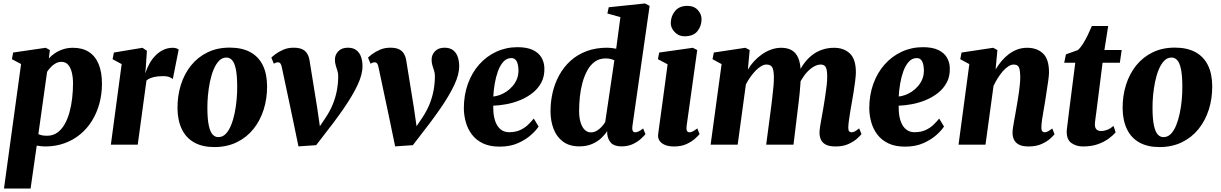

<svg xmlns="http://www.w3.org/2000/svg" viewBox="-20 -837 7066 1111"><path d="M3 254 102 -466.5 49 -494.5 56 -533 244.5 -560.5 268.5 -547.5 262.5 -499Q277.5 -515.5 298.5 -529.5Q319.5 -543.5 345.5 -552Q371.5 -560.5 402.5 -560.5Q457 -560.5 494.2 -536.5Q531.5 -512.5 550.8 -466Q570 -419.5 570 -352Q570 -292.5 555.2 -238.2Q540.5 -184 512.5 -138.5Q484.5 -93 444.2 -59.8Q404 -26.5 352.8 -8Q301.5 10.5 241 10.5Q229.5 10.5 217 9Q204.5 7.5 192.5 5.5L157 254ZM202 -61Q212 -56 224.2 -53.8Q236.5 -51.5 253 -51.5Q286 -51.5 310.8 -69Q335.5 -86.5 353 -116.2Q370.5 -146 381.5 -185.2Q392.5 -224.5 397.5 -268Q402.5 -311.5 402.5 -355.5Q402.5 -389.5 395.5 -417.8Q388.5 -446 374 -462.5Q359.5 -479 335.5 -479Q317.5 -479 302.2 -470.5Q287 -462 274.5 -449Q262 -436 252.5 -421.5Z M621.5 0 684 -466 631.5 -494.5 639 -533 804.5 -560.5 830 -543 824 -452 820.5 -412Q829.5 -440.5 844 -467.2Q858.5 -494 879 -515Q899.5 -536 924.8 -548.2Q950 -560.5 979.5 -560.5Q993 -560.5 1001.8 -557Q1010.5 -553.5 1014 -551L980 -379.5Q977 -383.5 962.2 -390Q947.5 -396.5 924.5 -396.5Q909.5 -396.5 895.2 -395Q881 -393.5 868.5 -390.5Q856 -387.5 845.5 -382.8Q835 -378 827.5 -371L777 0Z M1309 -561.5Q1379 -561.5 1427 -536Q1475 -510.5 1500 -460.8Q1525 -411 1525.5 -339Q1526 -267 1505.8 -203Q1485.5 -139 1446.2 -90.2Q1407 -41.5 1350 -13.8Q1293 14 1220 14Q1152 14 1104.8 -12Q1057.5 -38 1032.8 -88.2Q1008 -138.5 1007 -209.5Q1006.5 -283 1026.8 -346.8Q1047 -410.5 1086 -458.8Q1125 -507 1181.2 -534.2Q1237.5 -561.5 1309 -561.5ZM1290 -504Q1265.5 -504 1247.2 -485Q1229 -466 1216 -434.5Q1203 -403 1195 -364.2Q1187 -325.5 1183.2 -284.8Q1179.5 -244 1180 -208Q1180.5 -145.5 1188.5 -109.5Q1196.5 -73.5 1210.5 -58.5Q1224.5 -43.5 1243 -43.5Q1268 -43.5 1286.2 -62.2Q1304.5 -81 1317.2 -112.8Q1330 -144.5 1338 -183.5Q1346 -222.5 1349.5 -263.2Q1353 -304 1352.5 -341Q1352 -404.5 1344 -440Q1336 -475.5 1322.2 -489.8Q1308.5 -504 1290 -504Z M1610.5 -449Q1607.5 -464 1602.2 -470.2Q1597 -476.5 1589.5 -476.5Q1581.5 -476.5 1576 -474.2Q1570.5 -472 1564.5 -468.5L1550 -503.5Q1556 -510 1574 -523.8Q1592 -537.5 1619 -549.2Q1646 -561 1679 -561Q1708.5 -561 1727.2 -552.8Q1746 -544.5 1756.5 -528.2Q1767 -512 1771 -488.5L1815.5 -213L1839 -50.5L1795.5 -54L1862.5 -153.5Q1890 -194.5 1906 -234.2Q1922 -274 1929.5 -314.5Q1937 -355 1937 -397.5Q1937 -413.5 1932.2 -428Q1927.5 -442.5 1922.8 -458.2Q1918 -474 1918 -491.5Q1918 -520.5 1938 -540.8Q1958 -561 1992.5 -561Q2024.5 -561 2043.2 -545.8Q2062 -530.5 2069.8 -506.2Q2077.5 -482 2077.5 -456Q2078.5 -408 2049.5 -346Q2020.5 -284 1967.8 -207.8Q1915 -131.5 1843 -40.5L1809.5 3L1707 10L1670 -168.5Z M2170 -449Q2167 -464 2161.8 -470.2Q2156.5 -476.5 2149 -476.5Q2141 -476.5 2135.5 -474.2Q2130 -472 2124 -468.5L2109.5 -503.5Q2115.5 -510 2133.5 -523.8Q2151.5 -537.5 2178.5 -549.2Q2205.5 -561 2238.5 -561Q2268 -561 2286.8 -552.8Q2305.5 -544.5 2316 -528.2Q2326.5 -512 2330.5 -488.5L2375 -213L2398.5 -50.5L2355 -54L2422 -153.5Q2449.5 -194.5 2465.5 -234.2Q2481.5 -274 2489 -314.5Q2496.5 -355 2496.5 -397.5Q2496.5 -413.5 2491.8 -428Q2487 -442.5 2482.2 -458.2Q2477.5 -474 2477.5 -491.5Q2477.5 -520.5 2497.5 -540.8Q2517.5 -561 2552 -561Q2584 -561 2602.8 -545.8Q2621.5 -530.5 2629.2 -506.2Q2637 -482 2637 -456Q2638 -408 2609 -346Q2580 -284 2527.2 -207.8Q2474.5 -131.5 2402.5 -40.5L2369 3L2266.5 10L2229.5 -168.5Z M3096.5 -105Q3083.5 -84 3053.5 -56.8Q3023.5 -29.5 2977.8 -9Q2932 11.5 2871 11.5Q2814.5 11.5 2775 -7.2Q2735.5 -26 2711.2 -57.8Q2687 -89.5 2675.8 -129Q2664.5 -168.5 2664 -209.5Q2664 -286.5 2687.2 -351.2Q2710.5 -416 2752.5 -463.5Q2794.5 -511 2851.5 -537.5Q2908.5 -564 2974.5 -564Q3029 -564 3062.8 -548Q3096.5 -532 3112.8 -504.8Q3129 -477.5 3130 -443.5Q3131.5 -395.5 3112.5 -359.8Q3093.5 -324 3061.2 -298.8Q3029 -273.5 2989.8 -257.5Q2950.5 -241.5 2909.8 -234Q2869 -226.5 2834 -225.5Q2833.5 -188.5 2839.2 -160Q2845 -131.5 2856.8 -112Q2868.5 -92.5 2885.8 -82.2Q2903 -72 2926 -72Q2963 -72 2990 -84.5Q3017 -97 3036 -115.5Q3055 -134 3068.5 -151ZM2939.5 -501Q2912 -501 2892.8 -479.8Q2873.5 -458.5 2861.2 -424.5Q2849 -390.5 2842.5 -351.8Q2836 -313 2834.5 -278.5Q2851 -280 2871 -287Q2891 -294 2910.5 -307Q2930 -320 2946.2 -338.8Q2962.5 -357.5 2971.8 -381.5Q2981 -405.5 2980 -434.5Q2978.5 -468.5 2968.2 -484.8Q2958 -501 2939.5 -501Z M3639.5 -108.5Q3637 -90.5 3640.8 -81Q3644.5 -71.5 3656 -71.5Q3664 -71.5 3674.2 -76Q3684.5 -80.5 3701.5 -93.5L3715 -60.5Q3708 -52 3690 -35Q3672 -18 3643.5 -4Q3615 10 3576 10Q3535 10 3516 -9.8Q3497 -29.5 3493.5 -63.5V-78.5Q3480.5 -58 3458.8 -37.5Q3437 -17 3405.2 -3.5Q3373.5 10 3332 10Q3274.5 10 3237.5 -17.8Q3200.5 -45.5 3183 -91.8Q3165.5 -138 3165.5 -193.5Q3165.5 -249.5 3178.2 -303.2Q3191 -357 3216.8 -403.5Q3242.5 -450 3281.8 -485.5Q3321 -521 3374.2 -541Q3427.5 -561 3494.5 -561Q3506.5 -561 3519.8 -559.2Q3533 -557.5 3545.5 -555L3570 -738L3494.5 -759L3502.5 -795L3712.5 -817L3739 -803ZM3535 -488Q3525 -493 3512.5 -496Q3500 -499 3485 -499Q3448.5 -499 3422.2 -480.2Q3396 -461.5 3378.5 -429.5Q3361 -397.5 3350.2 -357.8Q3339.5 -318 3335.2 -275.8Q3331 -233.5 3331 -194.5Q3331 -156.5 3339.5 -128.8Q3348 -101 3363.2 -86Q3378.5 -71 3399 -71Q3416.5 -71 3432 -79.8Q3447.5 -88.5 3460.5 -102.5Q3473.5 -116.5 3482 -130.5Z M3880.5 10.5Q3849 10.5 3827.5 1.5Q3806 -7.5 3795.8 -23.5Q3785.5 -39.5 3788.5 -61Q3791 -81.5 3795.2 -111.2Q3799.5 -141 3804.5 -178.8Q3809.5 -216.5 3815.8 -261.5Q3822 -306.5 3828.8 -357.8Q3835.5 -409 3843 -465L3787 -494.5L3794.5 -533L3989 -560.5L4014.5 -547.5L3953 -107.5Q3950.5 -89.5 3954.8 -80.5Q3959 -71.5 3969.5 -71.5Q3978.5 -71.5 3988.5 -76.5Q3998.5 -81.5 4015 -94L4028 -61Q4021 -52 4002.2 -35Q3983.5 -18 3953.2 -3.8Q3923 10.5 3880.5 10.5ZM3940 -627Q3907 -627 3883.2 -652.2Q3859.5 -677.5 3861.5 -708Q3863.5 -747.5 3888 -775.2Q3912.5 -803 3957 -803Q3996.5 -803 4018.2 -778.5Q4040 -754 4039.5 -725Q4039 -685 4015.2 -656Q3991.5 -627 3940 -627Z M4318 -547.5 4307.5 -434Q4322 -459.5 4343 -482.2Q4364 -505 4389 -522.5Q4414 -540 4442.2 -550.2Q4470.5 -560.5 4500.5 -560.5Q4536.5 -560.5 4561 -546.5Q4585.5 -532.5 4598.8 -502Q4612 -471.5 4613.5 -421.5Q4614 -413.5 4613.8 -403.8Q4613.5 -394 4612.5 -384Q4611.5 -374 4610.5 -363.5L4589.5 -388.5Q4605.5 -430.5 4627.2 -462.2Q4649 -494 4676.5 -516Q4704 -538 4736.8 -549.2Q4769.5 -560.5 4806.5 -560.5Q4862.5 -560.5 4897.5 -527.8Q4932.5 -495 4932.5 -418.5Q4932.5 -402 4928.8 -371.5Q4925 -341 4919.8 -307.5Q4914.5 -274 4909.5 -247Q4905 -222 4900.5 -194.8Q4896 -167.5 4892.5 -142.2Q4889 -117 4888.5 -99.5Q4888.5 -81.5 4894.2 -76.5Q4900 -71.5 4907.5 -71.5Q4916 -71.5 4925.5 -76.2Q4935 -81 4951.5 -94L4965 -61Q4958.5 -52.5 4940 -35.5Q4921.5 -18.5 4890.2 -4Q4859 10.5 4815 10.5Q4776 10.5 4756 -1.5Q4736 -13.5 4729 -31.5Q4722 -49.5 4722 -68.5Q4722 -83 4725.8 -107.2Q4729.5 -131.5 4735 -160.2Q4740.5 -189 4745 -216.5Q4749.5 -244 4754.5 -276.2Q4759.5 -308.5 4763.2 -340.2Q4767 -372 4766.5 -398Q4766 -436.5 4757.2 -450Q4748.5 -463.5 4729 -463.5Q4710.5 -463.5 4690.2 -452.2Q4670 -441 4650.8 -420.5Q4631.5 -400 4615.5 -371.8Q4599.5 -343.5 4590 -309L4613.5 -399Q4613 -376.5 4611.5 -350.5Q4610 -324.5 4607.2 -298Q4604.5 -271.5 4601.5 -247L4571.5 0H4413.5L4442 -216Q4445.5 -244.5 4449.2 -276.2Q4453 -308 4455.8 -339Q4458.5 -370 4458 -395.5Q4456.5 -438 4446.5 -450.8Q4436.5 -463.5 4414 -463.5Q4400.5 -463.5 4384.8 -454.2Q4369 -445 4353 -428.8Q4337 -412.5 4322.2 -391.8Q4307.5 -371 4296 -348.5L4248.5 0H4092L4155.5 -466L4103 -494.5L4110.5 -533L4293 -560.5Z M5442.5 -105Q5429.5 -84 5399.5 -56.8Q5369.5 -29.5 5323.8 -9Q5278 11.5 5217 11.5Q5160.5 11.5 5121 -7.2Q5081.5 -26 5057.2 -57.8Q5033 -89.5 5021.8 -129Q5010.5 -168.5 5010 -209.5Q5010 -286.5 5033.2 -351.2Q5056.5 -416 5098.5 -463.5Q5140.5 -511 5197.5 -537.5Q5254.5 -564 5320.5 -564Q5375 -564 5408.8 -548Q5442.5 -532 5458.8 -504.8Q5475 -477.5 5476 -443.5Q5477.5 -395.5 5458.5 -359.8Q5439.5 -324 5407.2 -298.8Q5375 -273.5 5335.8 -257.5Q5296.5 -241.5 5255.8 -234Q5215 -226.5 5180 -225.5Q5179.5 -188.5 5185.2 -160Q5191 -131.5 5202.8 -112Q5214.5 -92.5 5231.8 -82.2Q5249 -72 5272 -72Q5309 -72 5336 -84.5Q5363 -97 5382 -115.5Q5401 -134 5414.5 -151ZM5285.5 -501Q5258 -501 5238.8 -479.8Q5219.5 -458.5 5207.2 -424.5Q5195 -390.5 5188.5 -351.8Q5182 -313 5180.5 -278.5Q5197 -280 5217 -287Q5237 -294 5256.5 -307Q5276 -320 5292.2 -338.8Q5308.5 -357.5 5317.8 -381.5Q5327 -405.5 5326 -434.5Q5324.5 -468.5 5314.2 -484.8Q5304 -501 5285.5 -501Z M5741 -435Q5756.5 -461 5775.5 -483.8Q5794.5 -506.5 5817.5 -523.8Q5840.5 -541 5867 -550.8Q5893.5 -560.5 5923.5 -560.5Q5980.5 -560.5 6015.2 -527.8Q6050 -495 6050 -418.5Q6050 -402 6045.8 -371.5Q6041.5 -341 6036.2 -307.5Q6031 -274 6027 -247Q6023 -222 6018 -194.8Q6013 -167.5 6009.5 -142.2Q6006 -117 6006 -99.5Q6006 -81.5 6012 -76.5Q6018 -71.5 6024.5 -71.5Q6033 -71.5 6042.8 -76.2Q6052.5 -81 6069 -93.5L6082 -60.5Q6076 -52 6057.2 -35Q6038.5 -18 6007.2 -3.8Q5976 10.5 5932 10.5Q5893.5 10.5 5873.5 -1.5Q5853.5 -13.5 5846.2 -31.5Q5839 -49.5 5839 -68.5Q5839 -79.5 5841.2 -96Q5843.5 -112.5 5847.2 -132.8Q5851 -153 5854.8 -174.5Q5858.5 -196 5862 -216Q5865.5 -237 5869.5 -260.5Q5873.5 -284 5876.8 -308.2Q5880 -332.5 5882 -355.5Q5884 -378.5 5883.5 -398Q5883 -424 5879.2 -438Q5875.5 -452 5867.2 -457.8Q5859 -463.5 5845.5 -463.5Q5831 -463.5 5815 -453.2Q5799 -443 5783.8 -425.8Q5768.5 -408.5 5754.5 -386.5Q5740.5 -364.5 5729 -340L5682.5 0H5526.5L5589 -466L5536.5 -494.5L5544 -533L5727 -560.5L5751.5 -547.5Z M6324 -189.5Q6321.5 -172 6319.8 -158.8Q6318 -145.5 6316.8 -135.2Q6315.5 -125 6315.5 -116.5Q6315.5 -98 6324.5 -88.5Q6333.5 -79 6350.5 -79Q6369.5 -79 6387.5 -86Q6405.5 -93 6423.5 -108.5L6435.5 -71Q6420.5 -53.5 6395.2 -34.8Q6370 -16 6333.2 -2.8Q6296.5 10.5 6246.5 10.5Q6208.5 10.5 6180.2 -9Q6152 -28.5 6152.5 -76.5Q6152.5 -79.5 6153 -85Q6153.5 -90.5 6155 -102.5Q6156.5 -114.5 6159.2 -136Q6162 -157.5 6166 -192L6202 -474H6138L6148 -522.5L6216.5 -547Q6231.5 -559.5 6246.5 -583.5Q6261.5 -607.5 6274.8 -635Q6288 -662.5 6298 -686.5H6392.5L6370.5 -547.5H6470.5L6460 -474H6360Z M6778 -561.5Q6848 -561.5 6896 -536Q6944 -510.5 6969 -460.8Q6994 -411 6994.5 -339Q6995 -267 6974.8 -203Q6954.5 -139 6915.2 -90.2Q6876 -41.5 6819 -13.8Q6762 14 6689 14Q6621 14 6573.8 -12Q6526.5 -38 6501.8 -88.2Q6477 -138.5 6476 -209.5Q6475.5 -283 6495.8 -346.8Q6516 -410.5 6555 -458.8Q6594 -507 6650.2 -534.2Q6706.5 -561.5 6778 -561.5ZM6759 -504Q6734.5 -504 6716.2 -485Q6698 -466 6685 -434.5Q6672 -403 6664 -364.2Q6656 -325.5 6652.2 -284.8Q6648.5 -244 6649 -208Q6649.5 -145.5 6657.5 -109.5Q6665.5 -73.5 6679.5 -58.5Q6693.5 -43.5 6712 -43.5Q6737 -43.5 6755.2 -62.2Q6773.5 -81 6786.2 -112.8Q6799 -144.5 6807 -183.5Q6815 -222.5 6818.5 -263.2Q6822 -304 6821.5 -341Q6821 -404.5 6813 -440Q6805 -475.5 6791.2 -489.8Q6777.5 -504 6759 -504Z"/></svg>

Font: Merriweather 36pt Black
Style: Italic
Weight: 900
Italic angle: -7.8°
Version: Version 2.101